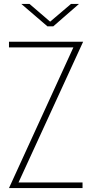

<svg xmlns="http://www.w3.org/2000/svg" viewBox="-20 -964 469 984"><path d="M356 -721H26V-750H406L75 -29H403V0H26ZM89 -944H131L237 -853L344 -944H385L253 -829H223Z"/></svg>

Font: Poiret One
Style: Regular
Weight: 400
Designer: Denis Masharov (denis.masharov@gmail.com), Cyreal (Charset Expansion)
Foundry: Denis Masharov
Version: Version 1.101